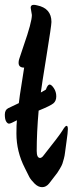

<svg xmlns="http://www.w3.org/2000/svg" viewBox="-40 -767 301 795"><path d="M92 -705 87 -735Q87 -747 100 -747Q105 -747 113 -745Q173 -733 173 -676Q173 -662 152.5 -535.5Q132 -409 129 -384L150 -396Q157 -416 165 -417Q173 -417 183 -402Q193 -387 193 -368Q193 -349 181 -339Q169 -329 120 -309Q112 -219 112 -142Q112 -113 126 -113Q131 -113 137 -119Q207 -207 218.5 -226.5Q230 -246 235.5 -246Q241 -246 241 -232.5Q241 -219 235.5 -181.5Q230 -144 229 -133.5Q228 -123 224.5 -110Q221 -97 218.5 -89.5Q216 -82 208 -68.5Q200 -55 197 -51Q176 -23 163.5 -7.5Q151 8 134.5 8Q118 8 103 -7Q88 -22 81.5 -34Q75 -46 63 -71Q28 -139 28 -214Q28 -251 30 -269Q4 -255 -2.5 -255Q-9 -255 -14.5 -264Q-20 -273 -20 -292.5Q-20 -312 -6 -319Q0 -322 38 -340Q41 -368 49.5 -419.5Q58 -471 60 -487Q37 -487 37 -507Q37 -515 39.5 -522.5Q42 -530 58 -578Q92 -675 92 -705Z"/></svg>

Font: Devonshire
Style: Regular
Weight: 400
Designer: Astigmatic (AOETI)
Foundry: Astigmatic (AOETI)
Version: Version 1.001